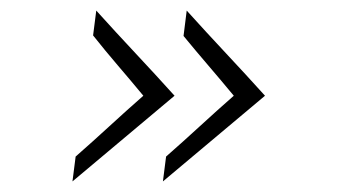

<svg xmlns="http://www.w3.org/2000/svg" viewBox="-20 -420 641 363"><path d="M294 -124Q327 -153 358 -181.5Q389 -210 422 -239Q398 -268 374 -296Q350 -324 327 -352L333 -400Q370 -359 407 -319.5Q444 -280 481 -239L288 -77ZM123 -124Q156 -153 187 -181.5Q218 -210 251 -239Q227 -268 203 -296Q179 -324 156 -353L162 -400Q199 -359 236 -319.5Q273 -280 310 -239L117 -77Z"/></svg>

Font: Josefin Slab
Style: Italic
Weight: 400
Italic angle: -12°
Designer: Santiago Orozco
Foundry: Typemade
Version: Version 2.000